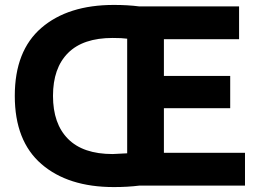

<svg xmlns="http://www.w3.org/2000/svg" viewBox="-20 -736 1034 779"><path d="M496 -114V-579Q475 -582 437 -582Q317 -582 256 -521Q195 -460 195 -347Q195 -234 256 -172.5Q317 -111 437 -111Q445 -111 496 -114ZM974 17H546Q498 23 442 23Q256 23 148 -70.5Q40 -164 40 -347Q40 -530 148 -623Q256 -716 442 -716Q498 -716 545 -710H950V-577H645V-428H914V-297H645V-116H974Z"/></svg>

Font: Repo
Style: Bold
Weight: 700
Designer: Stefan Peev
Foundry: Context Ltd
Version: Version 001.000